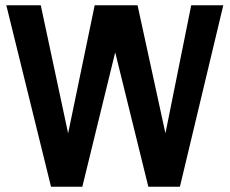

<svg xmlns="http://www.w3.org/2000/svg" viewBox="-20 -710 873 730"><path d="M829 -690 664 0H544L418 -511L293 0H174L4 -690H135L239 -203L340 -690H503L609 -203L707 -690Z"/></svg>

Font: D-DIN
Style: DIN-Bold
Weight: 700
Designer: Charles Nix
Foundry: Datto Inc.
Version: Version 1.00